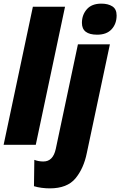

<svg xmlns="http://www.w3.org/2000/svg" viewBox="-23 -797 662 1057"><path d="M619 -712Q619 -747 595.5 -762Q572 -777 535 -777Q482 -777 455 -746Q428 -715 428 -671Q428 -606 512 -606Q564 -606 591.5 -636Q619 -666 619 -712ZM174 0 335 -760H158L-3 0ZM455 45 582 -553H406L284 23Q269 92 216 92Q189 92 166 83L164 228Q183 234 206 237Q229 240 251 240Q347 240 392.5 185Q438 130 455 45Z"/></svg>

Font: Noto Sans Display SemiCondensed Black
Style: Italic
Weight: 900
Width: 4
Designer: Monotype Design team
Foundry: Monotype Imaging Inc.
Version: 1.000